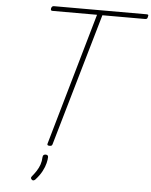

<svg xmlns="http://www.w3.org/2000/svg" viewBox="-75 -1059 1099 1393"><g transform="rotate(5 474.0 -362.0)"><path d="M316 14Q296 14 301 -1L577 -963H253Q244 -963 241.5 -967.5Q239 -972 241 -982Q244 -991 248.5 -994.5Q253 -998 262 -998H935Q946 -998 947.5 -993.5Q949 -989 946 -981Q945 -971 940.5 -967Q936 -963 927 -963H616L338 -1Q336 7 332 10.5Q328 14 316 14ZM210 270Q204 265 203 259Q202 253 208 246Q227 223 241 201Q255 179 263.5 154.5Q272 130 273 100Q274 89 279.5 84.5Q285 80 294 80Q304 80 308.5 84.5Q313 89 313 97Q313 113 306.5 140.5Q300 168 283 200.5Q266 233 235 267Q230 272 223 274Q216 276 210 270Z"/></g></svg>

Font: Playwrite AU QLD Thin
Style: Regular
Weight: 250
Designer: Veronika Burian, José Scaglione
Foundry: TypeTogether
Version: Version 1.002